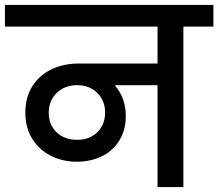

<svg xmlns="http://www.w3.org/2000/svg" viewBox="-44 -760 887 780"><path d="M823 -652H701V0H596V-414H422Q467 -362 467 -289Q467 -232 441 -189.5Q415 -147 369.5 -125Q324 -103 268 -103Q210 -103 162 -127.5Q114 -152 86.5 -197Q59 -242 59 -302Q59 -365 87.5 -410Q116 -455 165.5 -478.5Q215 -502 277 -502H596V-652H-24V-740H823ZM383 -303Q383 -351 351 -382.5Q319 -414 270 -414Q219 -414 186.5 -382.5Q154 -351 154 -302Q154 -253 186 -222.5Q218 -192 270 -192Q320 -192 351.5 -223Q383 -254 383 -303Z"/></svg>

Font: Poppins Medium A&M
Style: Regular
Weight: 500
Designer: Ninad Kale (Devanagari), Jonny Pinhorn (Latin)
Foundry: Indian Type Foundry
Version: 4.004